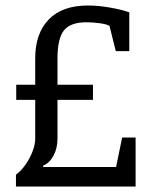

<svg xmlns="http://www.w3.org/2000/svg" viewBox="-20 -678 556 698"><path d="M38 0V-43Q58 -58 73.5 -80.5Q89 -103 98.5 -128Q108 -153 108 -174V-315H39V-370H108V-466Q108 -556 157 -607Q206 -658 300 -658Q337 -658 380 -650.5Q423 -643 450 -633V-492H401L378 -584Q368 -590 343 -593.5Q318 -597 294 -597Q236 -597 212.5 -567.5Q189 -538 189 -466V-370H318V-315H189V-174Q189 -140 175 -113Q161 -86 137 -76V-71H402L424 -178H473V0Z"/></svg>

Font: Faustina
Style: Regular
Weight: 400
Designer: Alfonso Garcia
Foundry: http://www.omnibus-type.com
Version: Version 1.200